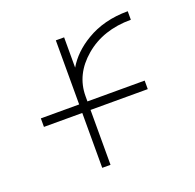

<svg xmlns="http://www.w3.org/2000/svg" viewBox="-101 -639 755 745"><g transform="rotate(-20 276.5 -266.5)"><path d="M233.4 -399.4Q265.6 -454.1 328.1 -491.2Q401.4 -535.2 500 -535.2V-500Q384.8 -500 309.1 -435.5Q233.4 -371.1 233.4 -281.2V-259.8H469.7V-224.6H233.4V2H199.2V-224.6H41V-259.8H199.2V-524.4H233.4Z"/></g></svg>

Font: Gen Shin Gothic ExtraLight
Style: Regular
Weight: 100
Designer: [Source Han Sans]
Ryoko NISHIZUKA  (kana & ideographs); Paul D. Hunt (Latin, Greek & Cyrillic); Wenlong ZHANG  (bopomofo
Version: Version 1.002.20150607